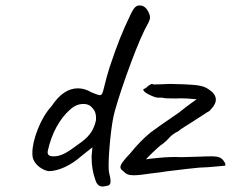

<svg xmlns="http://www.w3.org/2000/svg" viewBox="-20 -660 842 700"><path d="M328 -3Q314 -42 314 -85Q314 -97 315 -102L317 -123L278 -92Q246 -64 214.5 -50Q183 -36 157 -36Q140 -39 124.5 -50.5Q109 -62 102 -78Q98 -86 98 -102Q98 -139 118 -189.5Q138 -240 168 -273Q211 -338 264 -338Q289 -338 314 -323Q339 -313 343 -313Q349 -313 352 -318Q355 -323 358 -336Q369 -382 379 -413Q401 -479 417 -519Q433 -559 456 -607Q466 -628 473.5 -634.5Q481 -641 490 -640Q512 -640 524 -610Q527 -603 527 -596Q527 -589 521 -577Q495 -532 457 -430Q419 -328 398 -253Q389 -220 382.5 -158Q376 -96 376 -55Q376 -37 378 -29Q383 -12 383 1Q383 11 378 14.5Q373 18 362 19Q337 25 328 -3ZM249 -122Q255 -126 278 -143Q301 -160 313 -179Q325 -198 330 -222Q331 -240 326.5 -251.5Q322 -263 309 -274Q299 -281 284 -281Q257 -281 234 -259Q207 -235 186 -197Q165 -159 154 -109Q151 -90 174 -90Q186 -90 193 -92Q216 -97 249 -122ZM467 -21Q453 -21 445 -24.5Q437 -28 427 -38Q419 -44 419 -51Q419 -64 454 -100Q492 -147 529 -177Q551 -194 633 -250Q663 -274 676.5 -283.5Q690 -293 697 -298Q648 -303 623 -301Q601 -301 589.5 -301.5Q578 -302 571 -304H556Q546 -304 524.5 -314.5Q503 -325 502 -334Q504 -335 509.5 -338Q515 -341 518 -345Q521 -347 526 -350.5Q531 -354 534 -354Q537 -354 539 -352Q544 -352 561 -352.5Q578 -353 601 -354Q659 -353 686 -350.5Q713 -348 726 -342.5Q739 -337 754 -324Q767 -311 767 -297Q767 -282 753 -266Q752 -265 747 -259Q742 -253 739 -253L691 -222Q681 -215 661 -203Q635 -187 631 -182Q622 -178 613.5 -172Q605 -166 600 -161Q595 -155 585 -145.5Q575 -136 564 -129Q552 -119 534.5 -102Q517 -85 512 -79Q512 -80 558.5 -84.5Q605 -89 641 -87L711 -89Q728 -90 750 -90Q771 -90 780 -86Q789 -83 796.5 -72Q804 -61 801 -56Q796 -56 768.5 -53Q741 -50 708 -49Q682 -47 585 -35Q570 -32 533 -28Q488 -21 467 -21Z"/></svg>

Font: Caveat
Style: Regular
Weight: 400
Designer: Pablo Impallari
Foundry: Pablo Impallari
Version: Version 1.500; ttfautohint (v1.6)